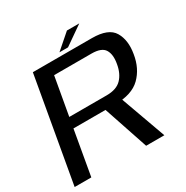

<svg xmlns="http://www.w3.org/2000/svg" viewBox="-180 -929 1043 1077"><g transform="rotate(-30 342.0 -391.0)"><path d="M-3 0H105L155.5 -288H426Q534.5 -288 588.8 -341.2Q643 -394.5 656.5 -480Q671 -564 638 -619.5Q605 -675 498.5 -675H116ZM460 0H578L461 -324.5L352.5 -320ZM167.5 -355.5 211 -601H453Q518.5 -601 538.2 -568.2Q558 -535.5 547.5 -478.5Q538 -422 506 -388.8Q474 -355.5 409.5 -355.5ZM301 -697H356.5L478.5 -782H398.5Z"/></g></svg>

Font: Anybody SemiExpanded
Style: Italic
Weight: 400
Width: 6
Italic angle: -10°
Version: Version 1.113;gftools[0.9.25]